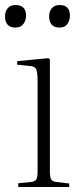

<svg xmlns="http://www.w3.org/2000/svg" viewBox="-25 -746 333 766"><path d="M48 0V-15L99 -20Q115 -22 120 -30.5Q125 -39 125 -65V-421Q125 -459 119 -470.5Q113 -482 92 -483L43 -488L44 -502L168 -514L174 -509V-63Q174 -39 179 -30.5Q184 -22 199 -20L251 -14V0ZM213 -636Q191 -636 181 -648Q171 -660 171 -680Q171 -700 181.5 -713Q192 -726 213 -726Q234 -726 244 -715Q254 -704 254 -684Q254 -665 244 -650.5Q234 -636 213 -636ZM37 -636Q15 -636 5 -648Q-5 -660 -5 -680Q-5 -700 5.5 -713Q16 -726 38 -726Q58 -726 68.5 -715Q79 -704 79 -684Q79 -665 68.5 -650.5Q58 -636 37 -636Z"/></svg>

Font: Literata 60pt ExtraLight
Style: Regular
Weight: 250
Designer: Latin by Veronika Burian and Jose Scaglione. Greek by Irene Vlachou. Cyrillic by Vera Evstafieva.
Foundry: TypeTogether
Version: Version 3.103;gftools[0.9.29]